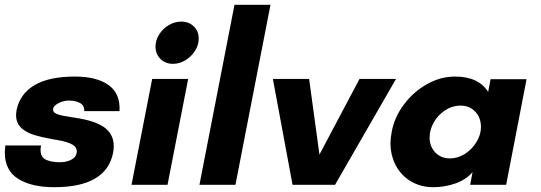

<svg xmlns="http://www.w3.org/2000/svg" viewBox="-36 -770 2255 800"><path d="M-16 -135Q-16 -144 -14 -164H135Q133 -152 133 -146Q133 -114 156.5 -104Q180 -94 213 -94Q240 -94 260 -104Q280 -114 283 -131Q284 -134 284 -139Q284 -156 269 -165.5Q254 -175 226 -182Q203 -187 183 -190Q139 -198 110 -206.5Q81 -215 61 -230Q31 -252 31 -290Q31 -297 33 -311Q47 -379 107.5 -415Q168 -451 276 -451Q367 -451 416.5 -415.5Q466 -380 462 -307H315Q316 -331 297 -341Q278 -351 252 -351Q228 -351 206.5 -339.5Q185 -328 185 -313Q185 -301 202 -294.5Q219 -288 254 -283Q262 -282 289 -277.5Q316 -273 339 -266.5Q362 -260 379 -251Q438 -222 438 -161Q438 -147 435 -132Q406 10 190 10Q95 10 39.5 -25Q-16 -60 -16 -135Z M598 -441H748L662 0H512ZM719 -680Q751 -680 771.5 -660Q792 -640 792 -609Q792 -582 776.5 -558Q761 -534 736.5 -519Q712 -504 685 -504Q653 -504 632.5 -524.5Q612 -545 612 -576Q612 -603 627.5 -627Q643 -651 667.5 -665.5Q692 -680 719 -680Z M941 -750H1091L945 0H795Z M1101 -441H1252L1295 -126L1462 -441H1614L1360 0H1183Z M1591 -174Q1591 -193 1596 -220Q1607 -281 1646.5 -334Q1686 -387 1742.5 -419Q1799 -451 1860 -451Q1958 -451 1998 -387L2008 -440H2158L2073 0H1923L1933 -53Q1906 -21 1861 -5.5Q1816 10 1770 10Q1717 10 1676 -14.5Q1635 -39 1613 -81Q1591 -123 1591 -174ZM1839 -110Q1872 -110 1901.5 -129Q1931 -148 1949.5 -178.5Q1968 -209 1968 -241Q1968 -279 1944.5 -304.5Q1921 -330 1882 -330Q1849 -330 1819.5 -311Q1790 -292 1772 -261Q1754 -230 1754 -197Q1754 -160 1777.5 -135Q1801 -110 1839 -110Z"/></svg>

Font: Teachers
Style: Bold Italic
Weight: 700
Designer: Alfredo Marco Pradil & Chank Diesel
Version: Version 0.009